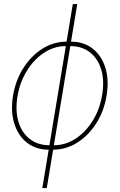

<svg xmlns="http://www.w3.org/2000/svg" viewBox="-20 -748 606 972"><path d="M226.6 9.8Q161.1 9.8 116 -26.1Q70.8 -62 52 -123.8Q33.2 -185.5 45.9 -263.7Q59.1 -342.3 98.6 -404.1Q138.2 -465.8 194.8 -501.5Q251.5 -537.1 316.9 -537.1H339.4Q404.8 -537.1 449.7 -501.5Q494.6 -465.8 513.7 -404.1Q532.7 -342.3 519.5 -263.7Q506.8 -185.5 467.5 -123.8Q428.2 -62 371.3 -26.1Q314.5 9.8 249 9.8ZM230.5 -12.7H252.9Q311.5 -12.7 362.8 -46.1Q414.1 -79.6 449.7 -137.5Q485.4 -195.3 497.1 -267.6Q509.3 -340.3 492.4 -396Q475.6 -451.7 435.1 -483.2Q394.5 -514.6 335.9 -514.6H313.5Q254.4 -514.6 203.4 -481.2Q152.3 -447.8 116.5 -390.1Q80.6 -332.5 68.4 -259.8Q56.6 -187.5 73.5 -131.6Q90.3 -75.7 131.1 -44.2Q171.9 -12.7 230.5 -12.7ZM194.3 204.1 348.6 -727.5H371.1L216.8 204.1Z"/></svg>

Font: Inter 24pt Thin
Style: Italic
Weight: 250
Italic angle: -9.3988°
Version: Version 4.001;git-66647c0bb